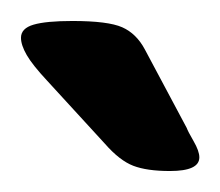

<svg xmlns="http://www.w3.org/2000/svg" viewBox="-20 -738 210 183"><path d="M80 -601 25 -661Q11 -676 5.5 -685.5Q0 -695 0 -702Q0 -711 12 -714.5Q24 -718 49 -718Q83 -718 96.5 -712Q110 -706 118 -691L158 -616Q159 -613 164.5 -603.5Q170 -594 170 -588Q170 -575 142 -575Q120 -575 107 -580Q94 -585 80 -601Z"/></svg>

Font: Asap-Medium
Style: Regular
Weight: 500
Designer: Pablo Cosgaya
Foundry: Omnibus-Type
Version: Version 2.000; ttfautohint (v1.8)